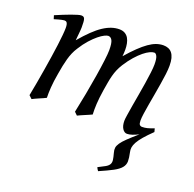

<svg xmlns="http://www.w3.org/2000/svg" viewBox="-124 -585 969 957"><g transform="rotate(20 360.5 -106.5)"><path d="M689.9 -35.2Q662.1 -8.3 645 11.7Q627.9 31.7 619.1 47.6Q610.4 63.5 608.6 76.2Q606.9 88.9 609.9 101.1Q616.2 129.4 616 147.7Q615.7 166 603.5 180.9Q591.3 195.8 564.9 210Q538.6 224.1 492.7 244.1Q489.7 240.2 486.8 235.4Q483.9 230.5 482.4 226.6Q506.3 214.8 520 207Q533.7 199.2 539.3 189.7Q544.9 180.2 543.2 166.7Q541.5 153.3 535.2 130.4Q531.2 116.7 532.7 105.2Q534.2 93.8 543.7 79.8Q553.2 65.9 572.5 47.4Q591.8 28.8 624 1Q605.5 10.3 590.6 15.1Q575.7 20 564 20Q549.8 20 539.8 4.6Q529.8 -10.7 529.8 -37.1Q529.8 -45.9 533.2 -67.9Q536.6 -89.8 541.5 -119.4Q546.4 -148.9 552.5 -182.6Q558.6 -216.3 563.5 -248.3Q568.4 -280.3 571.8 -307.6Q575.2 -335 575.2 -351.1Q575.2 -381.3 569.1 -394.3Q563 -407.2 554.2 -407.2Q544.9 -407.2 530.8 -400.6Q516.6 -394 499.5 -380.1Q482.4 -366.2 463.1 -344.5Q443.8 -322.8 424.8 -293Q414.1 -275.9 407 -259.3Q399.9 -242.7 395.3 -224.9Q390.6 -207 387.2 -187.3Q383.8 -167.5 379.9 -144Q373 -99.6 371.3 -67.9Q369.6 -36.1 371.1 -12.2Q364.3 -8.8 354.5 -4.6Q344.7 -0.5 334.5 3.9Q324.2 8.3 314.7 12.5Q305.2 16.6 298.8 20L283.2 4.9Q293.9 -44.9 304 -98.6Q314 -152.3 321.8 -200.4Q329.6 -248.5 334.2 -286.1Q338.9 -323.7 338.9 -341.8Q338.9 -378.9 331.3 -393.1Q323.7 -407.2 310.1 -407.2Q303.7 -407.2 290.5 -400.9Q277.3 -394.5 260.3 -380.6Q243.2 -366.7 223.9 -345.2Q204.6 -323.7 186 -293.9Q175.8 -278.3 168.7 -261.7Q161.6 -245.1 156.5 -226.8Q151.4 -208.5 147.2 -188Q143.1 -167.5 139.2 -144Q131.3 -99.6 129.2 -67.6Q127 -35.6 127.9 -12.2Q121.6 -8.8 112.1 -4.6Q102.5 -0.5 92.5 3.9Q82.5 8.3 73.2 12.5Q64 16.6 58.1 20L42 4.9Q48.8 -29.3 55.4 -66.7Q62 -104 68.1 -141.1Q74.2 -178.2 79.6 -213.6Q85 -249 88.9 -279.3Q92.8 -309.6 95 -333.3Q97.2 -356.9 97.2 -371.1Q97.2 -382.3 95.7 -388.9Q94.2 -395.5 91.6 -399.2Q88.9 -402.8 85.4 -403.8Q82 -404.8 78.1 -404.8Q73.2 -404.8 64.7 -402.8Q56.2 -400.9 47.4 -398.4Q37.1 -395.5 25.9 -392.1L20 -411.1Q40.5 -419.9 61 -428.2Q81.5 -436.5 99.1 -442.9Q116.7 -449.2 129.9 -453.1Q143.1 -457 148.9 -457Q156.2 -457 160.6 -454.6Q165 -452.1 167.2 -446Q169.4 -439.9 170.2 -429Q170.9 -418 170.9 -400.9Q170.9 -395.5 170.2 -387.5Q169.4 -379.4 168.7 -369.9Q168 -360.4 166.7 -350.1Q165.5 -339.8 165 -331.1Q193.8 -365.2 219 -389.4Q244.1 -413.6 266.8 -428.5Q289.6 -443.4 310.3 -450.2Q331.1 -457 351.1 -457Q369.1 -457 381.3 -449.7Q393.6 -442.4 400.4 -430.2Q407.2 -418 410.2 -402.6Q413.1 -387.2 413.1 -371.1Q413.1 -361.8 412.6 -354.2Q412.1 -346.7 411.1 -335.9Q439.5 -368.7 463.4 -391.6Q487.3 -414.6 508.1 -429.2Q528.8 -443.8 547.6 -450.4Q566.4 -457 585 -457Q599.1 -457 610.8 -452.4Q622.6 -447.8 630.9 -437.5Q639.2 -427.2 643.6 -410.9Q647.9 -394.5 647.9 -371.1Q647.9 -352.5 644.8 -326.4Q641.6 -300.3 636.7 -271Q631.8 -241.7 626.5 -210.9Q621.1 -180.2 616.2 -152.6Q611.3 -125 608.2 -102.3Q605 -79.6 605 -65.9Q605 -49.3 609.9 -43.7Q614.7 -38.1 623 -38.1Q637.2 -38.1 651.1 -41.7Q665 -45.4 685.1 -53.2Z"/></g></svg>

Font: Gentium Plus CyrE
Style: Italic
Weight: 400
Italic angle: -8°
Designer: J. Victor Gaultney, Annie Olsen, Iska Routamaa, Becca Hirsbrunner
Foundry: SIL International
Version: Version 5.000